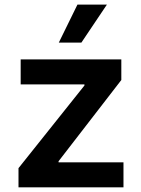

<svg xmlns="http://www.w3.org/2000/svg" viewBox="-20 -799 602 819"><path d="M58.9 0V-81.7L340.2 -434.3V-438.9H68.2V-545.5H497.5V-457.7L229.8 -111.2V-106.5H506.7V0ZM230.8 -617.2 310.4 -779.5H436.1L327.1 -617.2Z"/></svg>

Font: InterMG SemiBold
Style: Regular
Weight: 600
Designer: Rasmus Andersson
Foundry: rsms
Version: Version 3.019;December 26, 2023;FontCreator 15.0.0.2955 64-b